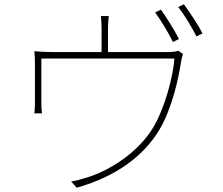

<svg xmlns="http://www.w3.org/2000/svg" viewBox="-20 -849 1040 896"><path d="M731 -804 704 -791C731 -754 768 -693 787 -653L815 -667C793 -711 756 -769 731 -804ZM838 -829 812 -816C841 -779 874 -724 897 -679L925 -693C905 -732 865 -793 838 -829ZM834 -597 812 -612C804 -609 791 -606 758 -606H484V-716C484 -729 485 -755 488 -774H451C453 -755 454 -729 454 -716V-606H225C193 -606 164 -608 140 -610C143 -590 143 -562 143 -542C143 -510 143 -395 143 -364C143 -352 142 -330 140 -320H176C174 -331 173 -352 173 -365C173 -395 173 -528 173 -576H794C788 -494 751 -347 693 -251C627 -142 496 -52 377 -18C355 -11 333 -5 312 -2L338 27C526 -26 651 -124 721 -239C783 -339 815 -492 824 -556C827 -574 831 -590 834 -597Z"/></svg>

Font: Noto Sans CJK SC Thin
Style: Regular
Weight: 100
Designer: Ryoko NISHIZUKA 西塚涼子 (kana, bopomofo & ideographs); Paul D. Hunt (Latin, Greek & Cyrillic); Sandoll Communications 산돌커뮤니
Foundry: Adobe
Version: Version 2.004;hotconv 1.0.118;makeotfexe 2.5.65603